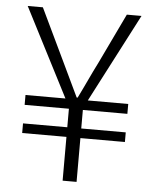

<svg xmlns="http://www.w3.org/2000/svg" viewBox="-52 -752 638 795"><g transform="rotate(5 267.5 -354.0)"><path d="M238 0H296V-182H481V-222H296V-299H481V-340H313L504 -708H443L343 -499C318 -450 297 -402 270 -348H266C240 -402 217 -450 194 -499L94 -708H31L220 -340H54V-299H238V-222H54V-182H238Z"/></g></svg>

Font: Noto Sans HK Light
Style: Regular
Weight: 300
Designer: Ryoko NISHIZUKA 西塚涼子 (kana, bopomofo & ideographs); Paul D. Hunt (Latin, Greek & Cyrillic); Sandoll Communications 산돌커뮤니
Foundry: Adobe
Version: Version 2.004;hotconv 1.0.118;makeotfexe 2.5.65603